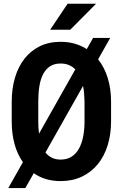

<svg xmlns="http://www.w3.org/2000/svg" viewBox="-20 -940 640 1007"><path d="M562.5 -303.2Q562.5 -234.9 544.4 -177.2Q526.4 -119.6 492.2 -78.1Q458 -36.6 408.9 -13.4Q359.9 9.8 298.3 9.8Q256.3 9.8 221.2 -0.7Q186 -11.2 157.2 -31.7L112.8 46.4H23.4L100.1 -89.4Q70.8 -130.9 56.2 -184.8Q41.5 -238.8 41.5 -303.2V-406.7Q41.5 -475.1 58.6 -532.7Q75.7 -590.3 108.4 -632.1Q141.1 -673.8 188.7 -697.3Q236.3 -720.7 297.9 -720.7Q337.4 -720.7 371.8 -710.9Q406.2 -701.2 435.1 -682.6L468.3 -741.2H558.1L494.6 -628.9Q527.8 -586.9 545.2 -530.5Q562.5 -474.1 562.5 -406.7ZM423.3 -407.7Q422.9 -429.7 421.1 -450.2Q419.4 -470.7 415.5 -489.3L218.3 -140.1Q232.4 -122.6 252 -112.8Q271.5 -103 298.3 -103Q331.5 -103 355.2 -118.2Q378.9 -133.3 393.8 -159.9Q408.7 -186.5 416 -223.1Q423.3 -259.8 423.3 -303.2ZM180.7 -303.2Q180.7 -286.1 181.6 -270Q182.6 -253.9 184.6 -238.8L375 -576.2Q360.4 -590.8 341.3 -598.9Q322.3 -606.9 297.9 -606.9Q264.6 -606.9 242.2 -592Q219.7 -577.1 206.1 -550.8Q192.4 -524.4 186.5 -487.8Q180.7 -451.2 180.7 -407.7ZM334.5 -920.4H483.9L348.6 -784.2H243.2Z"/></svg>

Font: Roboto Mono
Style: Bold
Weight: 700
Designer: Google
Version: Version 2.000985; 2015; ttfautohint (v1.3)